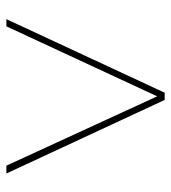

<svg xmlns="http://www.w3.org/2000/svg" viewBox="12 -752 524 587"><g transform="rotate(90 273.5 -458.0)"><path d="M38 -216 263 -700H285L510 -216H486L274 -677L60 -216Z"/></g></svg>

Font: DM Sans 16pt Thin
Style: Regular
Weight: 250
Version: Version 4.004;gftools[0.9.30]